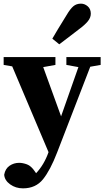

<svg xmlns="http://www.w3.org/2000/svg" viewBox="-22 -796 576 1053"><path d="M342 -440V-483H530V-440L473 -430L291 41Q254 137 214 187Q174 237 104 237Q64 237 33.5 215Q3 193 1 162Q7 129 30.5 113Q54 97 83 97Q103 97 126 105.5Q149 114 169 144L176 154Q220 107 244 39V38L45 -432L-2 -440V-483H282V-440L215 -428L313 -158L408 -428ZM265 -584Q278 -607 294.5 -634Q311 -661 343 -713Q363 -747 380 -761.5Q397 -776 422 -776Q442 -776 459 -761.5Q476 -747 476 -721Q476 -699 459.5 -679Q443 -659 413 -637Q370 -604 346.5 -586Q323 -568 303 -553Z"/></svg>

Font: Source Serif Pro
Style: Bold
Weight: 700
Designer: Frank Grießhammer
Foundry: Adobe Systems Incorporated
Version: Version 3.001;hotconv 1.0.111;makeotfexe 2.5.65597